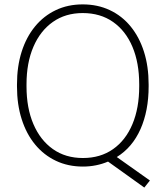

<svg xmlns="http://www.w3.org/2000/svg" viewBox="-20 -741 750 866"><path d="M630.9 105 467.3 -12.2Q440.9 -1 412.6 4.6Q384.3 10.3 354 10.3Q287.1 10.3 232.4 -15.6Q177.7 -41.5 138.4 -89.1Q99.1 -136.7 77.9 -203.1Q56.6 -269.5 56.6 -351.1V-359.9Q56.6 -441.4 77.6 -507.6Q98.6 -573.7 137.9 -621.6Q177.2 -669.4 231.7 -695.3Q286.1 -721.2 353 -721.2Q420.4 -721.2 475.3 -695.3Q530.3 -669.4 569.3 -621.6Q608.4 -573.7 629.4 -507.6Q650.4 -441.4 650.4 -359.9V-351.1Q650.4 -241.7 613.8 -158.9Q577.1 -76.2 506.8 -32.7L656.2 73.2ZM354 -28.3Q433.1 -28.3 490 -68.4Q546.9 -108.4 577.4 -181.2Q607.9 -253.9 607.9 -351.1V-360.8Q607.9 -457.5 577.4 -529.8Q546.9 -602.1 489.7 -642.1Q432.6 -682.1 353 -682.1Q275.4 -682.1 218.5 -642.1Q161.6 -602.1 130.6 -529.8Q99.6 -457.5 99.6 -360.8V-351.1Q99.6 -253.9 130.6 -181.4Q161.6 -108.9 218.5 -68.6Q275.4 -28.3 354 -28.3Z"/></svg>

Font: Roboto Slab ExtraLight
Style: Regular
Weight: 250
Designer: Google
Version: Version 2.000; ttfautohint (v1.8.1.43-b0c9)